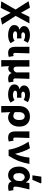

<svg xmlns="http://www.w3.org/2000/svg" viewBox="1944 -2842 1104 5031"><g transform="rotate(90 2495.5 -326.0)"><path d="M14 193 230 -182 12 -522 180 -559 311 -329H317L419 -545H593L396 -185L625 171L458 206L317 -49H311L187 206Z M636 -146Q636 -257 755 -286V-291Q710 -304 686 -335.5Q662 -367 662 -402Q662 -479 731 -519Q800 -559 904 -559Q955 -559 1006.5 -544.5Q1058 -530 1101 -503L1040 -395Q980 -431 914 -431Q872 -431 849 -417.5Q826 -404 826 -380Q826 -357 846.5 -345Q867 -333 904 -333Q935 -333 985 -337V-219Q935 -223 902 -223Q849 -223 824.5 -211.5Q800 -200 800 -174Q800 -145 830.5 -129.5Q861 -114 917 -114Q988 -114 1047 -156L1112 -50Q1059 -14 1009 -0.5Q959 13 901 13Q828 13 767.5 -5.5Q707 -24 671.5 -60Q636 -96 636 -146Z M1206 -176V-545H1378L1377 -521Q1366 -259 1366 -170Q1366 -144 1377.5 -133Q1389 -122 1413 -122Q1428 -122 1449 -130L1470 -5Q1447 3 1424.5 7.5Q1402 12 1369 12Q1280 12 1243 -36.5Q1206 -85 1206 -176Z M1556 -545H1725V-230Q1725 -174 1739 -152Q1753 -130 1787 -130Q1815 -130 1836 -145Q1857 -160 1877 -198V-545H2046L2044 -504Q2041 -413 2037.5 -316Q2034 -219 2034 -170Q2034 -144 2047 -133Q2060 -122 2084 -122Q2100 -122 2119 -130L2139 -5Q2116 4 2094 8Q2072 12 2040 12Q1925 12 1896 -77H1892Q1873 -36 1844 -14Q1815 8 1779 8Q1757 8 1741.5 3Q1726 -2 1713 -15Q1715 54 1717.5 98.5Q1720 143 1726 193H1556Z M2192 -146Q2192 -257 2311 -286V-291Q2266 -304 2242 -335.5Q2218 -367 2218 -402Q2218 -479 2287 -519Q2356 -559 2460 -559Q2511 -559 2562.5 -544.5Q2614 -530 2657 -503L2596 -395Q2536 -431 2470 -431Q2428 -431 2405 -417.5Q2382 -404 2382 -380Q2382 -357 2402.5 -345Q2423 -333 2460 -333Q2491 -333 2541 -337V-219Q2491 -223 2458 -223Q2405 -223 2380.5 -211.5Q2356 -200 2356 -174Q2356 -145 2386.5 -129.5Q2417 -114 2473 -114Q2544 -114 2603 -156L2668 -50Q2615 -14 2565 -0.5Q2515 13 2457 13Q2384 13 2323.5 -5.5Q2263 -24 2227.5 -60Q2192 -96 2192 -146Z M3031 -559Q3156 -559 3226.5 -486Q3297 -413 3297 -281Q3297 -191 3264 -124.5Q3231 -58 3176.5 -22.5Q3122 13 3060 13Q2972 13 2917 -46L2928 193H2757V-260Q2757 -409 2832.5 -484Q2908 -559 3031 -559ZM3124 -279Q3124 -351 3099.5 -386.5Q3075 -422 3025 -422Q2977 -422 2947 -381.5Q2917 -341 2917 -275V-165Q2941 -142 2966 -133Q2991 -124 3021 -124Q3066 -124 3095 -162.5Q3124 -201 3124 -279Z M3423 -176V-545H3595L3594 -521Q3583 -259 3583 -170Q3583 -144 3594.5 -133Q3606 -122 3630 -122Q3645 -122 3666 -130L3687 -5Q3664 3 3641.5 7.5Q3619 12 3586 12Q3497 12 3460 -36.5Q3423 -85 3423 -176Z M3692 -522 3863 -559Q3907 -490 3949 -376Q3991 -262 4010 -171H4014Q4087 -329 4108 -545H4275Q4248 -395 4201 -271Q4154 -147 4062 0H3903Q3879 -144 3822.5 -279.5Q3766 -415 3692 -522Z M4344 -271Q4344 -358 4379 -423.5Q4414 -489 4471.5 -524Q4529 -559 4596 -559Q4702 -559 4755 -453H4759L4777 -545H4944L4933 -500Q4903 -381 4886 -300Q4869 -219 4869 -171Q4869 -145 4884 -133Q4899 -121 4924 -121Q4936 -121 4962 -129L4982 -5Q4942 13 4881 13Q4820 13 4785 -7.5Q4750 -28 4736 -76H4732Q4675 13 4573 13Q4505 13 4453 -21Q4401 -55 4372.5 -119.5Q4344 -184 4344 -271ZM4718 -237 4725 -331Q4688 -422 4623 -422Q4578 -422 4547 -384.5Q4516 -347 4516 -273Q4516 -197 4541.5 -160.5Q4567 -124 4613 -124Q4637 -124 4660.5 -139Q4684 -154 4700 -180Q4716 -206 4718 -237ZM4608 -858H4774L4784 -840L4691 -624H4573Z"/></g></svg>

Font: Nebula Sans Bold
Style: Regular
Weight: 700
Designer: Paul D. Hunt for Adobe (as Source Sans)
Foundry: Nebula Entertainment & Broadcasting LLC
Version: Version 1.010